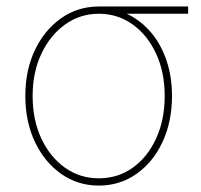

<svg xmlns="http://www.w3.org/2000/svg" viewBox="-20 -561 619 592"><path d="M284.7 11.2Q220.2 11.2 168.9 -24.7Q117.7 -60.5 87.9 -123Q58.1 -185.5 58.1 -265.1Q58.1 -345.2 87.9 -407.2Q117.7 -469.2 168.9 -505.1Q220.2 -541 284.7 -541H560.1V-518.6H340.3H284.7Q227.1 -518.6 180.9 -485.6Q134.8 -452.6 107.7 -395.5Q80.6 -338.4 80.6 -265.1Q80.6 -191.4 107.4 -134Q134.3 -76.7 180.4 -43.9Q226.6 -11.2 284.7 -11.2Q343.3 -11.2 389.2 -43.9Q435.1 -76.7 461.4 -134Q487.8 -191.4 487.8 -265.1Q487.8 -338.4 461.2 -395.8Q434.6 -453.1 388.7 -485.8Q342.8 -518.6 284.7 -518.6V-537.1Q333 -537.1 374 -517.1Q415 -497.1 445.8 -460.7Q476.6 -424.3 493.4 -374.5Q510.3 -324.7 510.3 -265.1Q510.3 -185.5 481 -123Q451.7 -60.5 400.6 -24.7Q349.6 11.2 284.7 11.2Z"/></svg>

Font: Inter 17pt Thin
Style: Regular
Weight: 250
Version: Version 4.001;git-66647c0bb